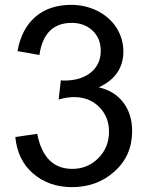

<svg xmlns="http://www.w3.org/2000/svg" viewBox="-20 -756 609 789"><path d="M133 -206Q161 -62 277 -62Q340 -62 384 -106Q428 -150 428 -215Q428 -276 387 -317Q347 -357 284 -357Q255 -357 221 -347L230 -426Q235 -425 238.5 -425Q242 -425 245 -425Q307 -425 348 -454Q394 -488 394 -547Q394 -599 360 -630.5Q326 -662 275 -662Q161 -662 142 -530L52 -546Q68 -637 125 -686.5Q182 -736 273 -736Q329 -736 379 -712Q431 -686 460 -640Q487 -595 487 -545Q487 -444 386 -397Q452 -382 488 -333Q523 -286 523 -217Q523 -115 449 -50Q378 13 276 13Q181 13 116 -43Q52 -98 43 -193Z"/></svg>

Font: MongolianScript
Style: Regular
Weight: 400
Designer: Bolorsoft LLC, NUM
Foundry: Bolorsoft LLC
Version: Version 3.2